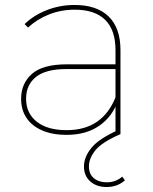

<svg xmlns="http://www.w3.org/2000/svg" viewBox="-20 -540 614 773"><path d="M445 -123V-140V-338Q445 -419 403.5 -460Q362 -501 281 -501Q225 -501 176.5 -481.5Q128 -462 93 -429L79 -443Q116 -479 169 -499.5Q222 -520 280 -520Q370 -520 417.5 -473.5Q465 -427 465 -339V0H445ZM248 3Q191 3 149.5 -15Q108 -33 86.5 -65.5Q65 -98 65 -142Q65 -204 108.5 -242.5Q152 -281 249 -281H456V-262H248Q164 -262 124.5 -230Q85 -198 85 -143Q85 -84 128 -50Q171 -16 248 -16Q321 -16 370 -49.5Q419 -83 445 -148L455 -135Q433 -71 380 -34Q327 3 248 3ZM409 213Q369 213 343.5 190.5Q318 168 318 130Q318 93 347.5 56Q377 19 455 -16L465 0Q391 32 364.5 64.5Q338 97 338 130Q338 161 358 177.5Q378 194 410 194Q428 194 444 188Q460 182 472 171L483 186Q467 200 448.5 206.5Q430 213 409 213Z"/></svg>

Font: Montserrat
Style: Regular
Weight: 400
Designer: Julieta Ulanovsky
Foundry: Julieta Ulanovsky
Version: Version 8.000